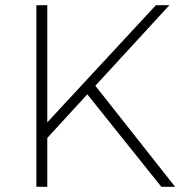

<svg xmlns="http://www.w3.org/2000/svg" viewBox="-20 -719 721 739"><path d="M654 0H601L316 -356L162 -188V0H120V-699H162V-248L580 -699H632L347 -389Z"/></svg>

Font: TypoPRO Montserrat
Style: Regular
Weight: 275
Designer: Julieta Ulanovsky
Foundry: Julieta Ulanovsky
Version: Version 6.001